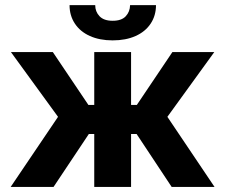

<svg xmlns="http://www.w3.org/2000/svg" viewBox="-20 -735 886 755"><path d="M208.2 -275.6 22.9 -530.3H187.7L327.6 -322.4H350.6V-530.3H495.4V-322.4H518.1L657.9 -530.3H822.7L638.2 -275.6L823.6 0H655L517.1 -208.2H495.4V0H350.6V-208.2H329.4L190.6 0H22ZM423 -576.2Q371.8 -576.2 333.5 -593.4Q295.3 -610.6 274.4 -642.2Q253.5 -673.8 253.5 -714.8H354.4Q354.4 -689.2 371.3 -671.3Q388.2 -653.3 423 -653.3Q457.7 -653.3 474.4 -671Q491 -688.7 491.5 -714.8H593.4Q593.4 -673.8 572.5 -642.2Q551.6 -610.6 513.2 -593.4Q474.7 -576.2 423 -576.2Z"/></svg>

Font: Pretendard JP Variable
Style: Regular
Weight: 400
Designer: Base glyphs from Inter by Rasmus Andersson; Hangul glyphs from Noto Sans CJK(Source Han Sans) by Jang Soo-young and Kang
Foundry: Kil Hyung-jin
Version: Version 1.307;Glyphs 3.2 (3192)